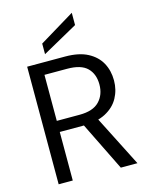

<svg xmlns="http://www.w3.org/2000/svg" viewBox="-135 -1018 863 1104"><g transform="rotate(-15 296.5 -466.5)"><path d="M74 0V-700H300Q382 -700 434 -672.5Q486 -645 511 -599Q536 -553 536 -495Q536 -439 510.5 -392Q485 -345 432 -317Q379 -289 296 -289H158V0ZM444 0 290 -313H384L543 0ZM158 -355H294Q374 -355 411.5 -394Q449 -433 449 -494Q449 -556 412.5 -592.5Q376 -629 293 -629H158ZM192 -743V-806L402 -933V-860Z"/></g></svg>

Font: DM Sans 24pt
Style: Regular
Weight: 400
Designer: Colophon Foundry, Jonny Pinhorn
Foundry: Colophon Foundry
Version: Version 4.004;gftools[0.9.30]